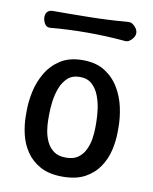

<svg xmlns="http://www.w3.org/2000/svg" viewBox="-82 -772 674 844"><g transform="rotate(10 255.0 -350.0)"><path d="M460 -225Q460 -186 450.5 -144.5Q441 -103 417.5 -68Q394 -33 354.5 -11.5Q315 10 255 10Q195 10 155.5 -11.5Q116 -33 92.5 -68Q69 -103 59.5 -144.5Q50 -186 50 -225V-250Q50 -289 59.5 -334Q69 -379 92.5 -419Q116 -459 155.5 -484.5Q195 -510 255 -510Q315 -510 354.5 -484.5Q394 -459 417.5 -419Q441 -379 450.5 -334Q460 -289 460 -250ZM360 -250Q360 -276 356 -307.5Q352 -339 341 -368Q330 -397 309.5 -416Q289 -435 255 -435Q221 -435 200.5 -416Q180 -397 169 -368Q158 -339 154 -307.5Q150 -276 150 -250V-225Q150 -203 154 -177.5Q158 -152 169 -128.5Q180 -105 200.5 -90Q221 -75 255 -75Q289 -75 309.5 -90Q330 -105 341 -128.5Q352 -152 356 -177.5Q360 -203 360 -225ZM465 -667Q465 -657 458.5 -647Q452 -637 442.5 -630.5Q433 -624 423 -625Q255 -640 87 -625Q72 -624 63.5 -638Q55 -652 55 -667V-668Q55 -683 63.5 -691.5Q72 -700 87 -700Q171 -700 255 -701.5Q339 -703 423 -710Q433 -711 442.5 -704.5Q452 -698 458.5 -688Q465 -678 465 -668Z"/></g></svg>

Font: Winky Sans
Style: Regular
Weight: 400
Designer: Simon Atzbach
Foundry: typofactur
Version: Version 1.205